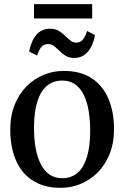

<svg xmlns="http://www.w3.org/2000/svg" viewBox="-20 -895 599 926"><path d="M29.5 -268Q29.5 -337.5 51 -390.5Q72.5 -443.5 109.2 -479.8Q146 -516 191.8 -534.5Q237.5 -553 286.5 -553Q371 -553 424.8 -516Q478.5 -479 504.2 -416Q530 -353 530 -274Q530 -204.5 508.2 -151.2Q486.5 -98 450 -62Q413.5 -26 367.8 -7.5Q322 11 273 11Q210 11 163.8 -10.2Q117.5 -31.5 87.8 -69.5Q58 -107.5 43.8 -158.2Q29.5 -209 29.5 -268ZM280.5 -35.5Q323.5 -35.5 353.5 -61Q383.5 -86.5 399.2 -137.5Q415 -188.5 415 -264.5Q415 -314.5 407.8 -358.5Q400.5 -402.5 384.8 -435.8Q369 -469 343.2 -487.8Q317.5 -506.5 280.5 -506.5Q237 -506.5 206.5 -481.2Q176 -456 160 -405.2Q144 -354.5 144 -277.5Q144 -227 151.5 -183.2Q159 -139.5 175.2 -106.2Q191.5 -73 217.2 -54.2Q243 -35.5 280.5 -35.5ZM120.5 -646.5Q130.5 -698.5 156 -727.5Q181.5 -756.5 220.5 -756.5Q245.5 -756.5 262.8 -746.5Q280 -736.5 293.2 -723.2Q306.5 -710 319.2 -699.8Q332 -689.5 347 -689.5Q367.5 -689.5 379.5 -704Q391.5 -718.5 400 -745.5L438.5 -726Q429 -674.5 403.2 -645Q377.5 -615.5 338.5 -615.5Q314 -615.5 297 -625.8Q280 -636 267 -649.2Q254 -662.5 241 -672.5Q228 -682.5 211.5 -682.5Q191.5 -682.5 179.5 -668.2Q167.5 -654 159 -627ZM424.5 -875V-806H144V-875Z"/></svg>

Font: Merriweather 60pt
Style: Regular
Weight: 400
Version: Version 2.100